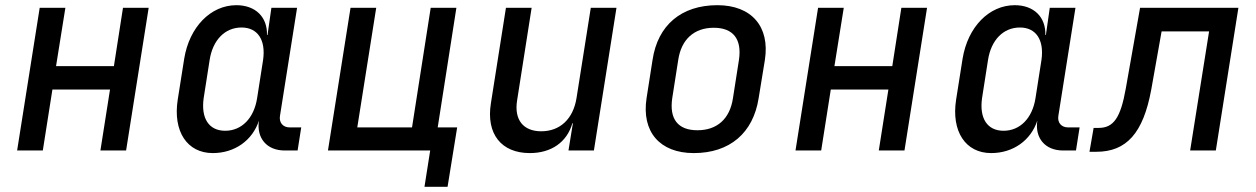

<svg xmlns="http://www.w3.org/2000/svg" viewBox="-20 -580 4840 740"><path d="M46 0H145L182 -235H404L367 0H466L553 -550H454L419 -325H196L232 -550H133Z M800 10C885 10 953 -39 978 -115C968 -48 1008 0 1077 0H1127L1141 -89H1096C1071 -89 1055 -107 1059 -133L1125 -550H1026L1011 -445H1009C1011 -514 965 -560 891 -560C792 -560 710 -476 690 -354L665 -196C646 -74 701 10 800 10ZM848 -76C785 -76 754 -124 765 -202L788 -349C800 -426 847 -474 911 -474C973 -474 1005 -426 994 -349L971 -202C959 -124 911 -76 848 -76Z M1616 140H1705L1742 -89H1667L1739 -550H1640L1568 -89H1357L1430 -550H1331L1244 0H1638Z M2022 10C2105 10 2165 -32 2186 -105H2188L2171 0H2269L2356 -550H2257L2202 -202C2189 -121 2138 -74 2066 -74C1997 -74 1961 -118 1973 -193L2029 -550H1930L1872 -182C1853 -64 1912 10 2022 10Z M2654 10C2792 10 2883 -67 2904 -202L2928 -349C2948 -478 2876 -560 2745 -560C2606 -560 2515 -483 2495 -349L2472 -202C2452 -72 2523 10 2654 10ZM2668 -78C2593 -78 2559 -121 2571 -202L2594 -349C2606 -429 2656 -473 2731 -473C2806 -473 2840 -429 2828 -349L2805 -202C2793 -121 2743 -78 2668 -78Z M3046 0H3145L3182 -235H3404L3367 0H3466L3553 -550H3454L3419 -325H3196L3232 -550H3133Z M3800 10C3885 10 3953 -39 3978 -115C3968 -48 4008 0 4077 0H4127L4141 -89H4096C4071 -89 4055 -107 4059 -133L4125 -550H4026L4011 -445H4009C4011 -514 3965 -560 3891 -560C3792 -560 3710 -476 3690 -354L3665 -196C3646 -74 3701 10 3800 10ZM3848 -76C3785 -76 3754 -124 3765 -202L3788 -349C3800 -426 3847 -474 3911 -474C3973 -474 4005 -426 3994 -349L3971 -202C3959 -124 3911 -76 3848 -76Z M4179 5H4205C4322 5 4386 -67 4417 -234L4457 -459H4640L4567 0H4666L4753 -550H4374L4319 -239C4299 -126 4272 -87 4214 -87H4195Z"/></svg>

Font: JetBrains Mono Medium
Style: Italic
Weight: 436
Italic angle: -9°
Monospace: yes
Designer: Philipp Nurullin, Konstantin Bulenkov
Foundry: JetBrains
Version: Version 2.305